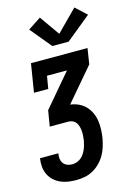

<svg xmlns="http://www.w3.org/2000/svg" viewBox="-147 -844 790 1132"><g transform="rotate(-15 248.5 -278.0)"><path d="M174 215Q149 215 124.5 211.5Q100 208 78 198Q56 188 38.5 172Q21 156 10.5 134.5Q0 113 -2.5 88Q-5 63 -1 38Q-1 38 -1 37Q-1 36 -1 35H111Q111 35 111 35.5Q111 36 111 36Q108 52 110 68Q112 84 121 96Q130 108 144.5 113.5Q159 119 174 119Q188 119 201.5 114.5Q215 110 226.5 101Q238 92 246.5 79.5Q255 67 260.5 54.5Q266 42 269.5 28.5Q273 15 276 1Q278 -13 279 -27.5Q280 -42 279 -55.5Q278 -69 274.5 -82.5Q271 -96 263.5 -107Q256 -118 244 -124Q232 -130 217 -130H103L119 -226L287 -424H165L152 -347H65L93 -520H438L423 -424L254 -226V-224Q280 -221 303.5 -210Q327 -199 344.5 -181Q362 -163 373 -139.5Q384 -116 388 -90.5Q392 -65 391 -37.5Q390 -10 386 16Q381 42 373.5 67Q366 92 352.5 115.5Q339 139 319 159Q299 179 275.5 192Q252 205 226 210Q200 215 174 215ZM340 -585H241L134 -714L213 -766L299 -644L425 -771L492 -709Z"/></g></svg>

Font: Iosevka Gothic
Style: Bold Italic
Weight: 700
Italic angle: -9°
Monospace: yes
Designer: Belleve Invis
Foundry: Belleve Invis
Version: Version 15.5.1; ttfautohint (v1.8.4)